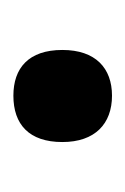

<svg xmlns="http://www.w3.org/2000/svg" viewBox="31 -498 191 294"><g transform="rotate(-90 127.0 -351.5)"><path d="M56 -352C56 -302 84 -276 127 -276C169 -276 197 -301 197 -352C197 -404 169 -427 127 -427C83 -427 56 -403 56 -352Z"/></g></svg>

Font: Noto Sans Arabic UI Cn SmBd
Style: Regular
Weight: 600
Width: 3
Designer: Monotype Design Team, Nadine Chahine and Nizar Qandah
Foundry: Monotype Imaging Inc.
Version: Version 2.010